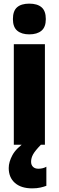

<svg xmlns="http://www.w3.org/2000/svg" viewBox="-20 -796 323 1056"><path d="M141 -776Q185 -776 208.5 -756Q232 -736 232 -691Q232 -647 208 -627Q184 -607 141 -607Q99 -607 75 -627Q51 -647 51 -691Q51 -736 74 -756Q97 -776 141 -776ZM227 -553V0H56V-553ZM151 94Q151 111 161.5 121.5Q172 132 191 132Q204 132 215.5 129Q227 126 235 121V226Q222 231 202.5 235.5Q183 240 157 240Q96 240 62 210Q28 180 28 128Q28 95 48.5 57Q69 19 125 -19L205 0Q173 33 162 53Q151 73 151 94Z"/></svg>

Font: Noto Sans Lao UI Cond Blk
Style: Regular
Weight: 900
Width: 3
Designer: Monotype Design Team
Foundry: Monotype Imaging Inc.
Version: Version 2.000; ttfautohint (v1.8.4.7-5d5b)